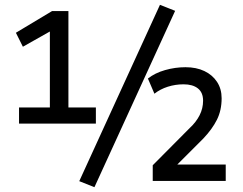

<svg xmlns="http://www.w3.org/2000/svg" viewBox="-20 -751 1010 797"><path d="M59 -238V-305H187V-633L215 -636L75 -557L46 -615L196 -705H264V-305H378V-238ZM372 26 309 1 644 -731 707 -706ZM614 0V-65L768 -220Q794 -244 808.5 -272.5Q823 -301 823 -333Q823 -367 801.5 -384Q780 -401 742 -401Q708 -401 676.5 -391Q645 -381 621 -362L594 -425Q623 -448 665 -460Q707 -472 750 -472Q795 -472 828.5 -456Q862 -440 881 -411Q900 -382 900 -343Q900 -293 880.5 -254Q861 -215 824 -176L710 -62L709 -68H917V0Z"/></svg>

Font: Nunito Sans 7pt Condensed SemiBold
Style: Regular
Weight: 600
Width: 3
Designer: Vernon Adams
Foundry: Vernon Adams
Version: Version 3.101;gftools[0.9.27]